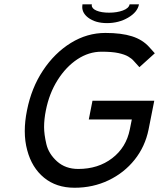

<svg xmlns="http://www.w3.org/2000/svg" viewBox="-20 -859 737 889"><path d="M408.2 -392.6H694.3L668 -259.8Q651.9 -180.2 603.3 -119.4Q554.7 -58.6 482.7 -24.2Q410.6 10.3 325.2 10.3Q240.7 10.3 184.1 -36.1Q127.4 -82.5 106 -163.6Q94.7 -204.6 94.7 -252Q94.7 -297.4 105 -348.1Q125.5 -452.1 179.2 -533Q232.9 -613.8 308.1 -660.2Q383.3 -706.5 467.8 -706.5Q542.5 -706.5 591.3 -690.9Q640.1 -675.3 670.4 -641.6L696.8 -612.3L625.5 -547.9L599.1 -577.1Q589.8 -587.9 573.5 -597.4Q557.1 -606.9 528.1 -613.3Q499 -619.6 450.2 -619.6Q391.1 -619.6 338.1 -584.5Q285.2 -549.3 246.6 -488Q208 -426.8 192.4 -348.1Q184.1 -307.1 184.1 -270.5Q184.1 -237.3 194.6 -192.1Q205.1 -147 244.1 -111.8Q283.2 -76.7 342.3 -76.7Q434.6 -76.7 499.5 -126.5Q564.5 -176.3 581.1 -259.8L590.3 -305.7H391.1ZM475.6 -752Q421.4 -752 388.2 -777.3Q360.8 -798.3 360.8 -826.7Q360.8 -832.5 361.8 -838.9H405.3Q404.8 -836.4 404.8 -834.5Q404.8 -819.3 427 -809.8Q449.2 -800.3 485.4 -800.3Q521.5 -800.3 549.1 -810.5Q576.7 -820.8 580.1 -838.9H623.5Q616.7 -802.7 573.2 -777.3Q529.8 -752 475.6 -752Z"/></svg>

Font: Qaz
Style: Italic
Weight: 400
Italic angle: -11.25°
Designer: GGBotNet
Foundry: f0n7
Version: 0.70